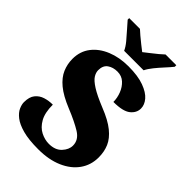

<svg xmlns="http://www.w3.org/2000/svg" viewBox="-272 -1035 1150 1150"><g transform="rotate(45 302.5 -460.5)"><path d="M284 10Q203 10 152 -4Q101 -18 73 -40Q45 -62 34.5 -86Q24 -110 24 -129Q24 -174 43.5 -198Q63 -222 93 -231.5Q123 -241 157 -241Q157 -173 179.5 -133Q202 -93 236.5 -75.5Q271 -58 306 -58Q359 -58 387.5 -88.5Q416 -119 416 -153Q416 -201 368.5 -230.5Q321 -260 240 -293Q164 -324 122 -359Q80 -394 63 -434Q46 -474 46 -518Q46 -582 81.5 -628Q117 -674 178 -699Q239 -724 315 -724Q396 -724 447.5 -705Q499 -686 523 -657.5Q547 -629 547 -598Q547 -561 514.5 -535Q482 -509 402 -509Q402 -543 389 -576.5Q376 -610 351.5 -632.5Q327 -655 291 -655Q254 -655 228.5 -637Q203 -619 203 -579Q203 -559 216 -538Q229 -517 267.5 -492.5Q306 -468 380 -438Q456 -408 498.5 -373.5Q541 -339 558 -299.5Q575 -260 575 -212Q575 -147 539.5 -97Q504 -47 438.5 -18.5Q373 10 284 10ZM231 -771Q221 -794 199 -820.5Q177 -847 153.5 -873Q130 -899 114 -918V-931H205Q216 -921 235.5 -904Q255 -887 276.5 -870.5Q298 -854 313 -842Q328 -854 349.5 -870.5Q371 -887 391.5 -904Q412 -921 422 -931H513V-918Q498 -899 474 -873Q450 -847 428.5 -820.5Q407 -794 396 -771Z"/></g></svg>

Font: Noto Serif Tamil Black
Style: Regular
Weight: 900
Designer: Indian Type Foundry, Tom Grace, and the Monotype Design Team
Foundry: Monotype Imaging Inc.
Version: Version 2.004; ttfautohint (v1.8.4.7-5d5b)